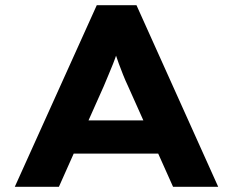

<svg xmlns="http://www.w3.org/2000/svg" viewBox="-20 -720 898 740"><path d="M37 0 353 -700H506L821 0H647L473 -389Q463 -410 454.5 -431.5Q446 -453 438 -474.5Q430 -496 423 -517.5Q416 -539 410 -559L445 -560Q438 -537 431 -516Q424 -495 415.5 -473.5Q407 -452 398 -431Q389 -410 380 -388L207 0ZM185 -128 239 -256H616L652 -128Z"/></svg>

Font: Lexend Giga
Style: Bold
Weight: 700
Version: Version 1.007